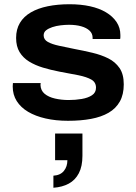

<svg xmlns="http://www.w3.org/2000/svg" viewBox="-20 -558 644 906"><path d="M301 12Q243 12 195 1Q147 -10 112.5 -30.5Q78 -51 59 -81Q40 -111 40 -150Q40 -155 40.5 -159Q41 -163 41 -166H172Q172 -164 171.5 -161.5Q171 -159 171 -157Q172 -131 190.5 -115.5Q209 -100 239.5 -93Q270 -86 304 -86Q336 -86 365.5 -91Q395 -96 414 -108.5Q433 -121 433 -144Q433 -170 411 -182.5Q389 -195 350 -203Q311 -211 260 -220Q219 -228 182.5 -239Q146 -250 117.5 -267.5Q89 -285 72.5 -312Q56 -339 56 -379Q56 -420 74 -450Q92 -480 125.5 -499.5Q159 -519 205.5 -528.5Q252 -538 308 -538Q361 -538 404.5 -528.5Q448 -519 480 -500Q512 -481 530 -454Q548 -427 548 -393Q548 -387 548 -382Q548 -377 547 -374H417V-380Q417 -400 402.5 -413.5Q388 -427 363 -434Q338 -441 305 -441Q287 -441 266 -438.5Q245 -436 227 -430Q209 -424 197.5 -415Q186 -406 186 -391Q186 -371 206 -360Q226 -349 259 -342Q292 -335 331 -327Q374 -319 416 -309Q458 -299 491 -282.5Q524 -266 544 -237Q564 -208 564 -160Q564 -112 545.5 -79Q527 -46 492.5 -26Q458 -6 409.5 3Q361 12 301 12ZM232 328V271Q265 269 281.5 248.5Q298 228 298 198H240V72H369V177Q369 227 352 259.5Q335 292 304.5 308.5Q274 325 232 328Z"/></svg>

Font: Archivo SemiExpanded SemiBold
Style: Regular
Weight: 600
Width: 6
Designer: Hector Gatti
Foundry: Omnibus-Type
Version: Version 2.001